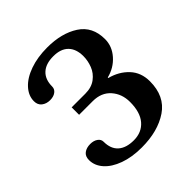

<svg xmlns="http://www.w3.org/2000/svg" viewBox="-192 -852 1004 1004"><g transform="rotate(-45 310.0 -350.0)"><path d="M47 -139Q47 -167 65 -180.5Q83 -194 111 -194Q136 -194 152.5 -182.5Q169 -171 169 -153Q169 -100 199.5 -73Q230 -46 286 -46Q345 -46 379.5 -86Q414 -126 414 -202Q414 -262 378 -302.5Q342 -343 279 -343H178V-398H279Q325 -398 355 -420.5Q385 -443 398 -476.5Q411 -510 411 -544Q411 -597 382.5 -626Q354 -655 299 -655Q243 -655 213 -627Q183 -599 183 -547Q183 -528 167 -516Q151 -504 125 -504Q98 -504 79.5 -518.5Q61 -533 61 -560Q61 -601 92.5 -635.5Q124 -670 180.5 -690Q237 -710 309 -710Q415 -710 484.5 -665Q554 -620 554 -527Q554 -474 516.5 -431.5Q479 -389 422 -375V-371Q484 -355 524 -312.5Q564 -270 564 -205Q564 -95 486.5 -42.5Q409 10 289 10Q217 10 162 -10Q107 -30 77 -64Q47 -98 47 -139Z"/></g></svg>

Font: Taviraj SemiBold
Style: Regular
Weight: 600
Designer: Katatrad Team
Foundry: CadsonDemak
Version: Version 1.001